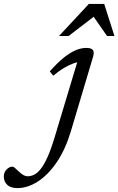

<svg xmlns="http://www.w3.org/2000/svg" viewBox="-228 -710 607 984"><path d="M135 -36.5Q107 56.5 62.8 121.5Q18.5 186.5 -34 220.2Q-86.5 254 -138 254Q-174 254 -191.2 237Q-208.5 220 -208.5 195.5Q-208.5 173 -194.2 158.5Q-180 144 -163.5 144Q-160 144 -152.2 150.2Q-144.5 156.5 -131.5 169Q-118.5 181.5 -107.5 187.5Q-96.5 193.5 -87 193.5Q-69.5 193.5 -52.8 185.2Q-36 177 -19 155.5Q-2 134 15.8 94.5Q33.5 55 52.5 -8L173.5 -410L189.5 -392.5Q172.5 -393.5 150 -385.8Q127.5 -378 100.8 -362.2Q74 -346.5 45 -322L27 -344Q66.5 -388.5 99.2 -414.8Q132 -441 160.5 -452.8Q189 -464.5 214 -464.5Q230.5 -464.5 239.8 -460Q249 -455.5 251.5 -445.5Q254 -435.5 249 -419ZM74.5 -525.5 227.5 -690H306L358.5 -525.5H320.5L246.5 -632H262.5L123.5 -525.5Z"/></svg>

Font: Newsreader 14pt
Style: Italic
Weight: 400
Italic angle: -17°
Designer: Hugues Gentile
Foundry: Production Type
Version: Version 1.003